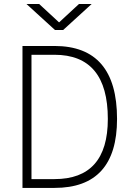

<svg xmlns="http://www.w3.org/2000/svg" viewBox="-20 -918 626 938"><path d="M89.8 0V-693.4H246.1Q551.8 -693.4 551.8 -336.9Q551.8 0 246.1 0ZM246.1 -650.4H133.8V-43H246.1Q506.8 -43 506.8 -336.9Q506.8 -650.4 246.1 -650.4ZM248.5 -771.5 109.4 -898.4H171.4L268.6 -808.6L365.7 -898.4H427.7L288.6 -771.5Z"/></svg>

Font: Caskaydia Cove ExtraLight
Style: Regular
Weight: 200
Monospace: yes
Designer: Aaron Bell
Foundry: Saja Typeworks
Version: Version 4.300; ttfautohint (v1.8.3)